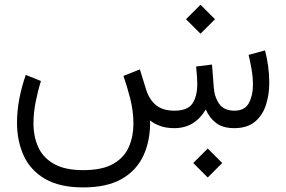

<svg xmlns="http://www.w3.org/2000/svg" viewBox="-20 -544 1215 815"><path d="M861.8 86.4 923.3 147.9 861.8 209.5 800.3 147.9ZM831.1 -523.9 892.6 -462.4 831.1 -400.9 769.5 -462.4ZM720.2 0Q684.6 0 658.7 -9.8Q632.8 -19.5 617.2 -32.7Q618.7 50.8 589.6 114.7Q560.5 178.7 497.6 215.1Q434.6 251.5 333 251.5Q232.9 251.5 170.9 215.1Q108.9 178.7 80.6 116.5Q52.2 54.2 52.2 -23.4Q52.2 -72.8 62 -124.5Q71.8 -176.3 89.4 -226.1L153.8 -200.2Q140.1 -156.2 131.1 -110.1Q122.1 -64 122.1 -20.5Q122.1 36.6 142.8 81.5Q163.6 126.5 210 152.3Q256.3 178.2 333 178.2Q415.5 178.2 461.9 150.9Q508.3 123.5 527.3 78.9Q546.4 34.2 546.4 -18.6Q546.4 -73.2 532.2 -127.7Q518.1 -182.1 503.9 -221.7L573.7 -249.5L600.1 -164.1Q614.3 -120.1 642.8 -97.2Q671.4 -74.2 720.7 -74.2Q775.9 -74.2 796.6 -104.2Q817.4 -134.3 817.4 -189.5Q817.4 -210.9 812.5 -261.7L879.9 -270L887.2 -175.8Q889.6 -133.8 909.9 -104Q930.2 -74.2 975.1 -74.2Q1019.5 -74.2 1036.6 -106.9Q1053.7 -139.6 1053.7 -183.1Q1053.7 -217.8 1047.4 -252.7Q1041 -287.6 1035.2 -311L1105 -330.1Q1113.3 -298.3 1118.2 -263.2Q1123 -228 1123 -192.9Q1123 -142.6 1108.9 -98.6Q1094.7 -54.7 1062.5 -27.6Q1030.3 -0.5 975.6 0Q925.8 0 897.5 -21.7Q869.1 -43.5 853.5 -79.1Q806.2 0 720.2 0Z"/></svg>

Font: Vazirmatn FD Light
Style: Regular
Weight: 300
Designer: Saber Rastikerdar
Foundry: Saber Rastikerdar
Version: Version 33.003